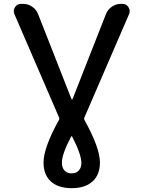

<svg xmlns="http://www.w3.org/2000/svg" viewBox="-20 -774 743 1001"><path d="M207 73.2Q207 -3.9 287.1 -148.4Q291 -154.3 288.1 -161.1L54.7 -701.2Q51.8 -709 51.8 -716.8Q51.8 -726.6 58.6 -737.3Q69.3 -753.9 89.8 -753.9H99.6Q126 -753.9 147.5 -739.3Q168.9 -724.6 178.7 -700.2L352.5 -257.8Q353.5 -255.9 355.5 -255.9Q357.4 -255.9 358.4 -257.8L532.2 -700.2Q542 -724.6 563.5 -739.3Q585 -753.9 611.3 -753.9H618.2Q638.7 -753.9 649.4 -737.3Q656.2 -726.6 656.2 -716.8Q656.2 -709 653.3 -701.2L419.9 -161.1Q417 -154.3 420.9 -147.5Q501 -2.9 501 73.2Q501 136.7 462.4 171.9Q423.8 207 354 207Q284.2 207 245.6 172.4Q207 137.7 207 73.2ZM356.4 -61.5Q355.5 -63.5 353.5 -63.5Q351.6 -63.5 350.6 -61.5Q302.7 29.3 302.7 74.2Q302.7 100.6 316.4 115.2Q330.1 129.9 353.5 129.9Q377 129.9 390.6 115.2Q404.3 100.6 404.3 74.2Q403.3 29.3 356.4 -61.5Z"/></svg>

Font: Gen Jyuu Gothic P Medium
Style: Regular
Weight: 500
Designer: [Source Han Sans]
Ryoko NISHIZUKA  (kana & ideographs); Paul D. Hunt (Latin, Greek & Cyrillic); Wenlong ZHANG  (bopomofo
Version: Version 1.002.20150607